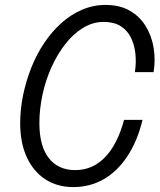

<svg xmlns="http://www.w3.org/2000/svg" viewBox="-20 -750 648 780"><path d="M278 10Q212 10 163.5 -22Q115 -54 88.5 -112Q62 -170 62 -250Q62 -307 74 -364.5Q86 -422 107.5 -476Q129 -530 160 -576Q191 -622 229.5 -656.5Q268 -691 313.5 -710.5Q359 -730 409 -730Q466 -730 506.5 -707Q547 -684 571.5 -644.5Q596 -605 604 -556.5Q612 -508 604 -457H528Q534 -496 530 -532.5Q526 -569 511.5 -598Q497 -627 470 -644Q443 -661 401 -661Q357 -661 317 -636.5Q277 -612 244.5 -570Q212 -528 188.5 -475.5Q165 -423 152.5 -364.5Q140 -306 140 -250Q140 -157 178 -108Q216 -59 286 -59Q356 -59 406.5 -111Q457 -163 484 -263H559Q538 -176 497 -114.5Q456 -53 400.5 -21.5Q345 10 278 10Z"/></svg>

Font: Instrument Sans SemiCondensed
Style: Italic
Weight: 400
Width: 4
Italic angle: -13°
Designer: Rodrigo Fuenzalida
Foundry: fragTYPE
Version: Version 1.000;gftools[0.9.28]